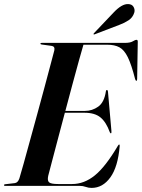

<svg xmlns="http://www.w3.org/2000/svg" viewBox="-32 -910 695 940"><path d="M357.5 0H-7Q-12.5 0 -12.5 -3.5Q-12.5 -7.5 -6.5 -8L40.5 -13.5Q56 -15.5 63 -37Q70 -59.5 83.5 -108.2Q97 -157 114.5 -220.8Q132 -284.5 150.8 -353Q169.5 -421.5 186.5 -484.8Q203.5 -548 216 -595.5Q228.5 -643 234 -663.5Q238 -683.5 219.5 -685.5L172.5 -692Q166 -692.5 166 -696.5Q166 -700 172 -700H578Q605.5 -700 617.8 -707.5Q630 -715 636.5 -715Q642.5 -715 642.5 -706L639.5 -524.5Q639.5 -514.5 636 -514.5Q632 -514.5 629.5 -523Q611.5 -593.5 593.8 -629.8Q576 -666 552.5 -678.5Q529 -691 494 -691H376.5Q369 -666 355 -615.5Q341 -565 323.5 -500Q306 -435 288 -367H384Q419.5 -367 449 -388Q478.5 -409 486.5 -463.5Q487.5 -469.5 491.5 -469.5Q495.5 -469.5 496.5 -462L513.5 -269Q514.5 -258.5 511.5 -257.5Q508 -256.5 505.5 -263Q487.5 -312.5 459.8 -335.2Q432 -358 381.5 -358H285.5Q267.5 -290.5 251 -227.8Q234.5 -165 222 -117.8Q209.5 -70.5 204 -49Q199 -26 208.2 -17.5Q217.5 -9 253 -9H321Q380 -9 432.2 -51.2Q484.5 -93.5 545 -196Q549 -202.5 551 -202.5Q554.5 -202.5 554 -195Q545.5 -93 508.2 -41.5Q471 10 416.5 10Q401 10 387.8 5Q374.5 0 357.5 0ZM524 -848.5Q564.5 -891.5 595.5 -890Q614.5 -889.5 622 -876Q629.5 -862.5 625.5 -848.5Q618 -824 597.2 -810.5Q576.5 -797 553 -788.5L431.5 -742Q427 -740 426 -742.5Q425 -744.5 428.5 -748Z"/></svg>

Font: Fraunces 144pt S000 SemiBold
Style: Italic
Weight: 600
Italic angle: -16°
Version: Version 1.000; ttfautohint (v1.8.3)